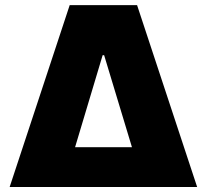

<svg xmlns="http://www.w3.org/2000/svg" viewBox="-20 -748 828 768"><path d="M18.6 0 258.8 -727.5H528.3L768.6 0ZM280.3 -159.2H507.8L396.5 -527.3H390.6Z"/></svg>

Font: Inter 17pt Black
Style: Regular
Weight: 900
Version: Version 4.001;git-66647c0bb